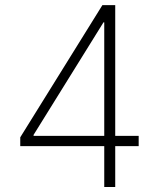

<svg xmlns="http://www.w3.org/2000/svg" viewBox="-20 -748 635 768"><path d="M61 -163.6V-198.7L389.6 -727.5H417V-658.7H394L114.3 -208.5V-204.6H534.7V-163.6ZM397 0V-175.3V-191.4V-727.5H440.9V0Z"/></svg>

Font: Inter Tight ExtraLight
Style: Regular
Weight: 250
Designer: Rasmus Andersson
Foundry: rsms
Version: Version 3.004